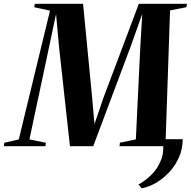

<svg xmlns="http://www.w3.org/2000/svg" viewBox="-65 -763 996 1002"><path d="M888.5 -36.5Q888.5 13 869.5 56.8Q850.5 100.5 819 134.5Q787.5 168.5 749.8 190.8Q712 213 675 219.5L657.5 200Q692.5 181 725.2 149Q758 117 776 70.8Q794 24.5 782.5 -36.5ZM-45 0 -42.5 -18 33 -35.5 196 -707.5 114 -725 116.5 -743H368.5L416 -252L428 -115.5L475 -253L659.5 -743H910.5L908 -725.5L822.5 -708.5L799.5 -35.5L882.5 -18L880.5 0H558.5L561 -18.5L644 -35.5L667 -514.5L677.5 -691L617.5 -522L421.5 0H300L243 -519L227.5 -690L192 -521.5L88.5 -35.5L174.5 -18L172 0Z"/></svg>

Font: Merriweather 144pt
Style: Bold Italic
Weight: 700
Italic angle: -7.8°
Version: Version 2.101